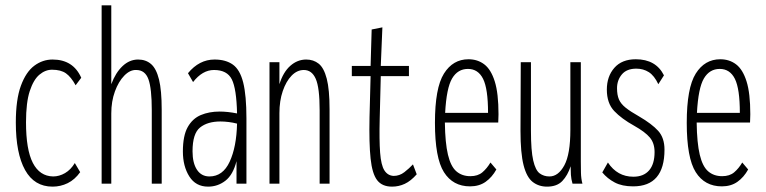

<svg xmlns="http://www.w3.org/2000/svg" viewBox="-20 -685 2857 716"><path d="M176 11Q108 11 73.5 -51Q39 -113 39 -228Q39 -314 58 -365.5Q77 -417 108 -440Q139 -463 176 -463Q253 -463 283 -395L262 -367Q245 -398 226 -411.5Q207 -425 174 -425Q149 -425 127 -406.5Q105 -388 91 -345.5Q77 -303 77 -229Q77 -127 102.5 -77.5Q128 -28 178 -27Q201 -27 222.5 -39.5Q244 -52 259 -77L279 -43Q259 -15 232.5 -2Q206 11 176 11Z M359 0V-665H395V-371Q411 -414 437 -438.5Q463 -463 495 -463Q524 -463 543.5 -446Q563 -429 573 -388.5Q583 -348 583 -276V0H546V-274Q546 -355 533.5 -389.5Q521 -424 488 -424Q465 -425 443.5 -403Q422 -381 408.5 -344Q395 -307 395 -262V0Z M756 11Q710 11 686 -27Q662 -65 662 -120Q662 -179 680 -211Q698 -243 729 -256Q760 -269 799 -269Q829 -269 864 -262Q862 -354 844.5 -389Q827 -424 778 -424Q735 -424 700 -379L681 -412Q723 -463 780 -463Q822 -463 848.5 -444Q875 -425 887 -377Q899 -329 899 -243V0H862V-84Q849 -33 820.5 -11Q792 11 756 11ZM698 -121Q698 -77 714.5 -52Q731 -27 761 -27Q811 -27 836.5 -82Q862 -137 864 -224Q849 -228 832.5 -230Q816 -232 802 -232Q754 -232 726 -209.5Q698 -187 698 -121Z M985 0V-453H1022V-371Q1036 -416 1062.5 -439.5Q1089 -463 1122 -463Q1149 -463 1168.5 -447.5Q1188 -432 1198.5 -391.5Q1209 -351 1209 -277V0H1172V-274Q1172 -358 1157.5 -391Q1143 -424 1113 -424Q1088 -424 1067.5 -403Q1047 -382 1034.5 -345.5Q1022 -309 1022 -263V0Z M1442 11Q1405 11 1386.5 -13Q1368 -37 1362 -93.5Q1356 -150 1358 -248L1362 -401H1292V-439H1362L1366 -575L1406 -583L1400 -439H1505V-401H1400L1396 -243Q1394 -163 1397.5 -116Q1401 -69 1413.5 -49.5Q1426 -30 1448 -29Q1470 -29 1488 -43Q1506 -57 1520 -72L1534 -35Q1512 -10 1489.5 0.5Q1467 11 1442 11Z M1733 10Q1669 10 1635.5 -43Q1602 -96 1602 -227Q1602 -357 1635.5 -410.5Q1669 -464 1727 -464Q1761 -464 1786 -445Q1811 -426 1825 -381.5Q1839 -337 1839 -259Q1839 -249 1838.5 -242.5Q1838 -236 1838 -228H1639Q1640 -152 1650.5 -108Q1661 -64 1682 -46Q1703 -28 1734 -28Q1762 -28 1779 -42.5Q1796 -57 1809 -79L1831 -53Q1815 -24 1791 -7Q1767 10 1733 10ZM1640 -264H1800Q1800 -354 1781.5 -391Q1763 -428 1725 -428Q1687 -428 1666 -392.5Q1645 -357 1640 -264Z M2020 11Q1989 11 1966.5 -6.5Q1944 -24 1932.5 -69Q1921 -114 1921 -197L1922 -453H1960V-197Q1960 -123 1968.5 -86.5Q1977 -50 1992.5 -38.5Q2008 -27 2029 -27Q2062 -27 2084.5 -68.5Q2107 -110 2107 -201V-453H2146V-82Q2146 -64 2146.5 -41Q2147 -18 2152 0H2115Q2110 -17 2109 -33Q2108 -49 2108 -65Q2097 -31 2077 -10Q2057 11 2020 11Z M2341 10Q2300 10 2272.5 -4.5Q2245 -19 2226 -42L2247 -79Q2282 -26 2342 -26Q2380 -26 2400.5 -49.5Q2421 -73 2421 -118Q2421 -151 2403.5 -172Q2386 -193 2345 -216Q2298 -242 2270.5 -271Q2243 -300 2243 -351Q2243 -400 2271 -432Q2299 -464 2351 -464Q2426 -464 2456 -404L2435 -371Q2420 -403 2399.5 -416Q2379 -429 2353 -429Q2317 -429 2299 -407.5Q2281 -386 2281 -356Q2281 -331 2288 -314.5Q2295 -298 2313 -283.5Q2331 -269 2363 -251Q2411 -223 2434.5 -197Q2458 -171 2458 -127Q2458 10 2341 10Z M2672 10Q2608 10 2574.5 -43Q2541 -96 2541 -227Q2541 -357 2574.5 -410.5Q2608 -464 2666 -464Q2700 -464 2725 -445Q2750 -426 2764 -381.5Q2778 -337 2778 -259Q2778 -249 2777.5 -242.5Q2777 -236 2777 -228H2578Q2579 -152 2589.5 -108Q2600 -64 2621 -46Q2642 -28 2673 -28Q2701 -28 2718 -42.5Q2735 -57 2748 -79L2770 -53Q2754 -24 2730 -7Q2706 10 2672 10ZM2579 -264H2739Q2739 -354 2720.5 -391Q2702 -428 2664 -428Q2626 -428 2605 -392.5Q2584 -357 2579 -264Z"/></svg>

Font: Inconsolata ExtraCondensed Light
Style: Regular
Weight: 300
Width: 2
Monospace: yes
Designer: Raph Levien, Cyreal, Brenton Simpson
Foundry: Raph Levien, Cyreal, Google
Version: Version 3.100; ttfautohint (v1.8.4.7-5d5b)